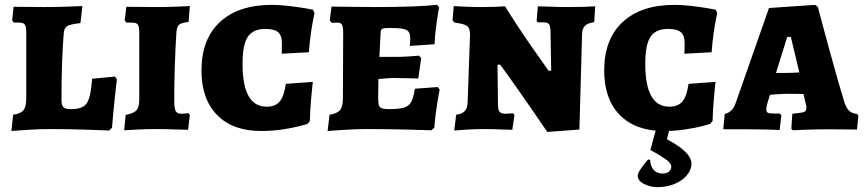

<svg xmlns="http://www.w3.org/2000/svg" viewBox="-20 -531 3556 790"><path d="M34 -59Q65 -63 76.5 -77.5Q88 -92 88 -127V-398Q88 -422 82 -430Q76 -438 59 -438H37L30 -447L36 -503L163 -502Q203 -502 251.5 -503.5Q300 -505 319 -506L311 -436Q282 -433 268 -428.5Q254 -424 248.5 -415.5Q243 -407 242 -391Q233 -280 233 -119Q233 -98 241 -90Q249 -82 271 -82Q305 -82 322 -92Q339 -102 347 -128Q355 -154 359 -207L453 -216L461 -205Q459 -189 452.5 -130Q446 -71 441 -6L430 6Q408 5 333.5 2.5Q259 0 190 0Q139 0 90 3.5Q41 7 27 8Z M497 -58Q531 -65 542 -77.5Q553 -90 553 -122V-398Q553 -422 547 -430Q541 -438 524 -438H500L493 -447L500 -503L627 -502Q663 -502 704 -503.5Q745 -505 761 -506L756 -441Q726 -437 717 -429.5Q708 -422 706 -400Q697 -260 697 -117Q697 -85 703 -74Q709 -63 726 -63Q737 -63 745 -64Q753 -65 755 -66L761 -58L754 3Q738 3 697 1.5Q656 0 620 0Q589 0 546.5 2Q504 4 491 5Z M809 -241Q809 -370 885 -440.5Q961 -511 1099 -511Q1131 -511 1168.5 -506.5Q1206 -502 1233 -497.5Q1260 -493 1268 -491L1274 -477Q1273 -471 1268.5 -449.5Q1264 -428 1259 -392.5Q1254 -357 1251 -316L1139 -310Q1139 -313 1139.5 -325Q1140 -337 1140 -353Q1140 -385 1124.5 -398.5Q1109 -412 1072 -412Q1021 -412 999.5 -379.5Q978 -347 978 -268Q978 -92 1077 -92Q1113 -92 1131 -113.5Q1149 -135 1156 -186L1267 -194Q1265 -179 1260.5 -128.5Q1256 -78 1255 -33L1245 -21Q1238 -19 1212 -12Q1186 -5 1143.5 1.5Q1101 8 1054 8Q938 8 873.5 -57.5Q809 -123 809 -241Z M1336 -59Q1368 -64 1379.5 -78.5Q1391 -93 1391 -127L1392 -396Q1392 -421 1387 -429.5Q1382 -438 1368 -438L1345 -437L1337 -447L1344 -504Q1362 -504 1413.5 -503Q1465 -502 1523 -502Q1692 -502 1778 -511L1787 -501Q1784 -488 1777 -441.5Q1770 -395 1768 -349L1666 -342Q1666 -345 1667 -354Q1668 -363 1668 -372Q1668 -391 1661.5 -400Q1655 -409 1637 -412.5Q1619 -416 1580 -416Q1558 -416 1552 -412Q1546 -408 1546 -394L1541 -297H1612Q1637 -297 1665 -299Q1693 -301 1704 -302L1713 -292L1701 -208Q1691 -208 1661.5 -209Q1632 -210 1600 -210Q1582 -210 1563 -208Q1544 -206 1537 -206Q1536 -172 1536 -129Q1536 -107 1539 -98Q1542 -89 1551 -85.5Q1560 -82 1580 -82Q1622 -82 1642 -88Q1662 -94 1671.5 -111Q1681 -128 1687 -166L1781 -173L1789 -162Q1786 -149 1778.5 -103Q1771 -57 1767 -6L1755 5Q1731 4 1649 2Q1567 0 1493 0Q1442 0 1392 3.5Q1342 7 1328 8Z M2245 -405Q2244 -425 2238.5 -432Q2233 -439 2218 -439H2192L2188 -446L2193 -505Q2207 -505 2244.5 -503.5Q2282 -502 2319 -502Q2355 -502 2386.5 -503Q2418 -504 2429 -505L2425 -440Q2398 -436 2387 -425Q2376 -414 2375 -391L2364 2L2232 12Q2166 -85 2110 -164.5Q2054 -244 2038 -265H2027L2029 -101Q2029 -79 2035.5 -71Q2042 -63 2060 -63Q2068 -63 2077.5 -64Q2087 -65 2090 -65L2097 -59L2088 3Q2074 3 2037.5 1.5Q2001 0 1967 0Q1935 0 1897.5 2.5Q1860 5 1849 6L1857 -59Q1881 -62 1892 -73.5Q1903 -85 1904 -108L1914 -389Q1914 -415 1902 -424Q1890 -433 1850 -438L1842 -448L1847 -506Q1857 -505 1892 -503.5Q1927 -502 1961 -502Q1993 -502 2021 -503Q2049 -504 2058 -505Q2111 -420 2166 -341Q2221 -262 2237 -240H2248Z M2466 -241Q2466 -370 2542 -440.5Q2618 -511 2756 -511Q2788 -511 2825.5 -506.5Q2863 -502 2890 -497.5Q2917 -493 2925 -491L2931 -477Q2930 -471 2925.5 -449.5Q2921 -428 2916 -392.5Q2911 -357 2908 -316L2796 -310Q2796 -313 2796.5 -325Q2797 -337 2797 -353Q2797 -385 2781.5 -398.5Q2766 -412 2729 -412Q2678 -412 2656.5 -379.5Q2635 -347 2635 -268Q2635 -92 2734 -92Q2770 -92 2788 -113.5Q2806 -135 2813 -186L2924 -194Q2922 -179 2917.5 -128.5Q2913 -78 2912 -33L2902 -21Q2895 -19 2869 -12Q2843 -5 2800.5 1.5Q2758 8 2711 8Q2595 8 2530.5 -57.5Q2466 -123 2466 -241ZM2604 192Q2604 182 2617 163Q2630 144 2646 126H2655Q2656 153 2669.5 168Q2683 183 2706 183Q2722 183 2732 175.5Q2742 168 2742 155Q2742 140 2719 124Q2696 108 2656 86L2688 -31H2743L2724 42Q2825 95 2825 142Q2825 168 2806 190.5Q2787 213 2755 226Q2723 239 2686 239Q2656 239 2630 226Q2604 213 2604 192Z M3236 -1 3240 -63Q3269 -66 3280 -68Q3291 -70 3294.5 -74.5Q3298 -79 3298 -89Q3298 -93 3297 -97.5Q3296 -102 3295 -106L3286 -144Q3264 -145 3218 -145Q3204 -145 3174 -143Q3156 -141 3148 -141L3136 -101Q3133 -88 3133 -82Q3133 -71 3138.5 -67.5Q3144 -64 3162 -64H3188L3195 -57L3188 4Q3176 3 3140 2Q3104 1 3062 1H2956L2962 -62Q2978 -66 2989 -76.5Q3000 -87 3007 -107L3144 -498L3334 -511L3345 -503Q3357 -456 3395.5 -315.5Q3434 -175 3453 -115Q3461 -88 3473 -76Q3485 -64 3507 -62L3512 -55L3506 2L3394 1Q3347 1 3301 2.5Q3255 4 3242 5ZM3220 -231Q3237 -231 3269 -233L3234 -379H3219L3173 -231Z"/></svg>

Font: Alegreya SC ExtraBold
Style: Regular
Weight: 800
Designer: Juan Pablo del Peral
Foundry: Huerta Tipografica
Version: Version 2.007; ttfautohint (v1.6)